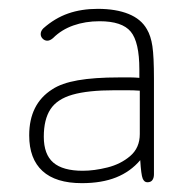

<svg xmlns="http://www.w3.org/2000/svg" viewBox="-20 -404 442 434"><path d="M295 -228Q284 -229 276 -229Q268 -229 262 -229Q256 -229 249 -229Q193 -229 156 -222.5Q119 -216 98 -202Q46 -169 46 -98Q46 -45 76 -17.5Q106 10 165 10Q210 10 242.5 -3Q275 -16 297 -42Q299 -9 302.5 -0.5Q306 8 313 8Q321 8 324.5 3Q328 -2 328 -10V-226Q328 -276 324.5 -299.5Q321 -323 312 -338Q299 -361 270.5 -372.5Q242 -384 201 -384Q164 -384 134 -373.5Q104 -363 78 -340Q72 -334 72 -327Q72 -321 76.5 -316.5Q81 -312 87 -312Q93 -312 100 -318Q119 -337 146 -346.5Q173 -356 205 -356Q256 -356 275.5 -332.5Q295 -309 295 -247ZM296 -199V-101Q296 -70 274.5 -51.5Q253 -33 223 -25.5Q193 -18 167 -18Q122 -18 100.5 -36.5Q79 -55 79 -95Q79 -134 94 -157Q109 -180 144 -190Q179 -200 239 -200Q253 -200 267.5 -200Q282 -200 296 -199Z"/></svg>

Font: Beiruti ExtraLight
Style: Regular
Weight: 250
Designer: Arlette Boutros
Foundry: Boutros
Version: Version 1.41